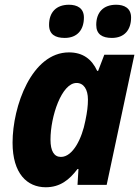

<svg xmlns="http://www.w3.org/2000/svg" viewBox="-20 -780 592 810"><path d="M452 -620C505 -620 533 -654 533 -706C533 -746 504 -760 470 -760C416 -760 386 -728 386 -675C386 -635 412 -620 452 -620ZM253 -620C306 -620 334 -654 334 -706C334 -746 305 -760 271 -760C217 -760 187 -728 187 -675C187 -635 213 -620 253 -620ZM173 10C234 10 273 -22 307 -67H311L307 0H430L547 -549H420L394 -481H390C367 -531 329 -559 271 -559C114 -559 33 -332 33 -178C33 -47 95 10 173 10ZM237 -118C208 -118 193 -143 193 -191C193 -289 240 -430 303 -430C333 -430 351 -403 351 -360C351 -334 348 -308 340 -270C326 -197 288 -118 237 -118Z"/></svg>

Font: Noto Sans SemiCondensed ExtraBold
Style: Italic
Weight: 800
Width: 4
Italic angle: -12°
Designer: Monotype Design Team
Foundry: Monotype Imaging Inc.
Version: Version 2.013